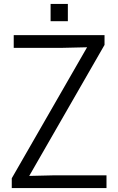

<svg xmlns="http://www.w3.org/2000/svg" viewBox="-20 -959 603 979"><path d="M326 -851ZM326 -851H238V-939H326ZM523 0H40V-50L424 -718L298 -715H50V-780H513V-730L129 -62L255 -65H523Z"/></svg>

Font: Tanohe Sans
Style: Regular
Weight: 400
Designer: Village Type and Design LLC & Cristiano Sobral
Foundry: Cooper Hewitt Smithsonian Design Museum
Version: Version 1.00;September 29, 2021;FontCreator 13.0.0.2655 64-b